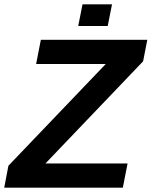

<svg xmlns="http://www.w3.org/2000/svg" viewBox="-43 -873 706 893"><path d="M528.3 0H-23.4L-3.9 -102.1L448.7 -575.2H125L147 -688H642.1L622.6 -587.9L168.5 -112.8H550.3ZM320.8 -752 340.8 -853H478L458 -752Z"/></svg>

Font: Liberation Sans
Style: Bold Italic
Weight: 700
Italic angle: -12°
Designer: Steve Matteson
Foundry: Ascender Corporation
Version: Version 2.1.5